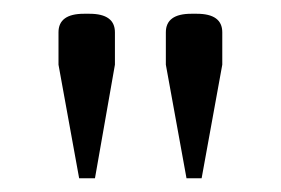

<svg xmlns="http://www.w3.org/2000/svg" viewBox="-20 -670 408 279"><path d="M65 -576V-623Q65 -650 102 -650H110Q147 -650 147 -623V-576L118 -411H95ZM221 -576V-623Q221 -650 258 -650H266Q303 -650 303 -623V-576L273 -411H251Z"/></svg>

Font: Changa ExtraLight
Style: Regular
Weight: 275
Designer: Eduardo Rodriguez Tunni
Foundry: Eduardo Rodriguez Tunni
Version: Version 2.002; ttfautohint (v1.5) -l 8 -r 50 -G 200 -x 14 -H